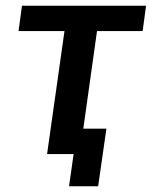

<svg xmlns="http://www.w3.org/2000/svg" viewBox="-20 -540 532 673"><path d="M324 113 353 -89H272L320 -431H480L492 -520H57L45 -431H206L145 0H238L222 113Z"/></svg>

Font: Brisa Sans Medium
Style: Italic
Weight: 600
Italic angle: -8°
Designer: Dalton Maag Ltd
Foundry: Dalton Maag Ltd
Version: Version 1.101;July 10, 2019;FontCreator 11.5.0.2425 64-bit